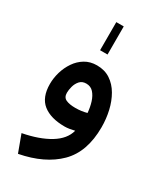

<svg xmlns="http://www.w3.org/2000/svg" viewBox="-226 -733 911 1078"><g transform="rotate(30 229.5 -193.5)"><path d="M192.9 -469.7V-651.9H241.2V-469.7ZM416.5 -99.1Q416.5 61 329.1 147.7Q241.7 234.4 84.5 264.6L43.5 153.8Q147.9 133.8 215.1 93Q282.2 52.2 297.9 -8.3Q282.7 -4.4 265.6 -1.7Q248.5 1 234.4 1Q143.6 1 93.5 -38.8Q43.5 -78.6 43.5 -165.5Q43.5 -203.6 54.9 -242.7Q66.4 -281.7 88.9 -314.7Q111.3 -347.7 144.5 -367.7Q177.7 -387.7 221.2 -387.7Q271.5 -387.7 308.3 -363.3Q345.2 -338.9 369.1 -297.4Q393.1 -255.9 404.8 -204.6Q416.5 -153.3 416.5 -99.1ZM233.9 -119.6Q254.9 -119.6 273.9 -122.3Q293 -125 308.1 -129.4Q305.2 -165.5 295.2 -197.3Q285.2 -229 267.1 -249Q249 -269 220.2 -269Q193.4 -269 178.2 -251.7Q163.1 -234.4 157 -211.2Q150.9 -188 150.9 -169.9Q150.9 -140.1 173.3 -129.9Q195.8 -119.6 233.9 -119.6Z"/></g></svg>

Font: Vazirmatn RD UI FD SemiBold
Style: Regular
Weight: 600
Designer: Saber Rastikerdar
Foundry: Saber Rastikerdar
Version: Version 33.003